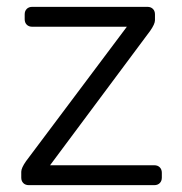

<svg xmlns="http://www.w3.org/2000/svg" viewBox="-20 -540 530 560"><path d="M452 -36V-22Q452 -12 446 -6Q440 0 430 0H64Q54 0 48 -6Q42 -12 42 -22V-39Q42 -50 56 -70L350 -462H74Q64 -462 58 -468Q52 -474 52 -484V-498Q52 -508 58 -514Q64 -520 74 -520H410Q420 -520 426 -514Q432 -508 432 -498V-481Q432 -470 418 -450L126 -58H430Q440 -58 446 -52Q452 -46 452 -36Z"/></svg>

Font: Hezaedrus Light
Style: Regular
Weight: 300
Designer: Hubert & Fischer
Foundry: Hubert & Fischer
Version: Version 1.10;September 3, 2019;FontCreator 11.5.0.2425 64-bi